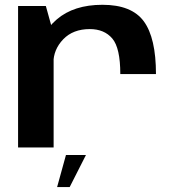

<svg xmlns="http://www.w3.org/2000/svg" viewBox="-20 -616 740 802"><path d="M482.5 -306.5H631.5Q631.5 -457.5 580.8 -526.8Q530 -596 408 -596Q288 -596 217 -534.8Q146 -473.5 146 -392L203 -352Q203 -409 244 -451.8Q285 -494.5 355 -494.5Q415.5 -494.5 449 -455.2Q482.5 -416 482.5 -306.5ZM55.5 0H204V-474L171.5 -591H55.5ZM218.5 165.5H271L339 31.5H255.5Z"/></svg>

Font: Anybody SemiExpanded SemiBold
Style: Regular
Weight: 600
Width: 6
Designer: Tyler Finck
Foundry: Etcetera Type Company
Version: Version 1.113;gftools[0.9.25]